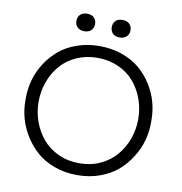

<svg xmlns="http://www.w3.org/2000/svg" viewBox="-98 -1014 1063 1123"><g transform="rotate(10 433.5 -453.0)"><path d="M329.1 -818.8Q303.2 -818.8 288.6 -833.3Q273.9 -847.7 273.9 -871.1Q273.9 -894.5 288.6 -908.7Q303.2 -922.9 329.1 -922.9Q355.5 -922.9 370.1 -908.7Q384.8 -894.5 384.8 -871.1Q384.8 -847.7 370.1 -833.3Q355.5 -818.8 329.1 -818.8ZM539.1 -818.8Q513.2 -818.8 498.5 -833.3Q483.9 -847.7 483.9 -871.1Q483.9 -894.5 498.5 -908.7Q513.2 -922.9 539.1 -922.9Q565.4 -922.9 580.3 -908.7Q595.2 -894.5 595.2 -871.1Q595.2 -847.7 580.3 -833.3Q565.4 -818.8 539.1 -818.8ZM61 -357.9V-376Q61 -430.7 75.9 -483.6Q90.8 -536.6 121.8 -584.7Q152.8 -632.8 196.3 -669.4Q239.7 -706.1 301.3 -727.5Q362.8 -749 434.1 -749Q505.9 -749 567.4 -727.5Q628.9 -706.1 672.4 -669.4Q715.8 -632.8 746.6 -584.7Q777.3 -536.6 792.2 -483.6Q807.1 -430.7 807.1 -376V-356.9Q807.1 -305.7 793 -253.9Q778.8 -202.1 748.3 -153.1Q717.8 -104 675 -66.4Q632.3 -28.8 569.8 -5.9Q507.3 17.1 434.1 17.1Q360.8 17.1 298.3 -5.9Q235.8 -28.8 193.1 -66.7Q150.4 -104.5 119.9 -153.6Q89.4 -202.6 75.2 -254.4Q61 -306.2 61 -357.9ZM730 -366.2Q730 -429.7 709.2 -486.3Q688.5 -543 651.4 -585.9Q614.3 -628.9 557.9 -654.1Q501.5 -679.2 434.1 -679.2Q367.2 -679.2 310.8 -654.1Q254.4 -628.9 217 -585.9Q179.7 -543 158.9 -486.3Q138.2 -429.7 138.2 -366.2Q138.2 -305.2 158.7 -249Q179.2 -192.9 216.1 -149.2Q252.9 -105.5 309.6 -79.3Q366.2 -53.2 434.1 -53.2Q502 -53.2 558.6 -79.3Q615.2 -105.5 652.1 -149.2Q689 -192.9 709.5 -249Q730 -305.2 730 -366.2Z"/></g></svg>

Font: Sora Light
Style: Regular
Weight: 300
Designer: Jonathan Barnbrook, Julián Moncada
Foundry: Barnbrook Fonts
Version: Version 2.000